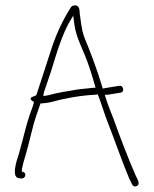

<svg xmlns="http://www.w3.org/2000/svg" viewBox="-20 -612 569 711"><path d="M50 -42C39 -11 22 46 51 48L59 49C69 49 74 42 74 35C74 28 69 26 61 23V14C64 0 68 -17 74 -35C88 -80 98 -135 114 -183L130 -229H134C145 -230 157 -231 169 -234C216 -247 273 -258 329 -261C334 -261 338 -262 342 -263C355 -231 364 -197 377 -164C406 -90 430 -19 458 48C468 66 470 84 486 77C503 70 486 47 482 37C453 -30 428 -95 401 -170C389 -200 377 -230 368 -261H375C378 -261 381 -261 383 -262H384C409 -266 414 -267 427 -269C442 -271 438 -298 420 -294C411 -293 377 -287 360 -284L359 -289C339 -356 317 -414 293 -472C281 -504 281 -527 275 -563V-570C275 -570 274 -572 274 -575C274 -584 267 -592 260 -592C248 -592 245 -590 240 -581C213 -538 188 -486 170 -430C152 -375 134 -318 115 -261L114 -259L104 -255C85 -248 95 -241 106 -234C102 -217 95 -202 90 -187C74 -140 64 -89 50 -43ZM141 -256V-262C141 -263 141 -265 142 -266V-268C152 -297 161 -324 170 -351C190 -416 211 -490 244 -542L251 -554L253 -540C254 -532 255 -525 256 -518C261 -482 278 -446 292 -413C308 -376 322 -329 334 -287H326L269 -281C234 -275 193 -269 162 -260ZM269 -281Z"/></svg>

Font: Stray Cat
Style: Lt
Weight: 300
Version: Version 1.0